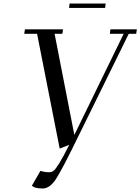

<svg xmlns="http://www.w3.org/2000/svg" viewBox="-20 -868 795 1087"><path d="M117.2 -676.8 121.1 -702.1H336.9L333 -676.8H289.1L400.9 -104L680.2 -676.8H602.1L605 -702.1H754.9L751 -676.8H709L424.8 -99.1Q333 89.8 297.6 144.5Q262.2 199.2 221.2 199.2Q197.3 199.2 178.2 193.8L160.2 184.1L209 99.1Q231 106.9 257.8 106.9Q272.9 106.9 283.9 98.4Q294.9 89.8 315.4 56.6Q335.9 23.4 372.1 -47.9L317.9 -26.9L189.9 -676.8ZM371.1 -823.2 374 -848.1H578.1L575.2 -823.2Z"/></svg>

Font: Dehuti
Style: Bold-Italic
Weight: 700
Version: Version 1.2